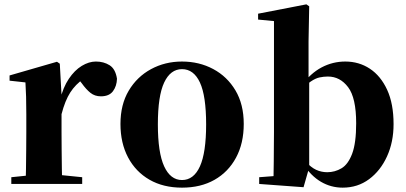

<svg xmlns="http://www.w3.org/2000/svg" viewBox="-20 -846 1865 883"><path d="M32 0V-31L139 -42H249L358 -31V0ZM97 0Q99 -26 99.5 -68.5Q100 -111 100.5 -157Q101 -203 101 -238V-321Q101 -371 100 -401Q99 -431 97 -467L24 -475V-499L242 -562L255 -553L263 -409V-408V-238Q263 -203 263.5 -157Q264 -111 264.5 -68.5Q265 -26 266 0ZM263 -321 224 -386H256Q270 -444 296.5 -483.5Q323 -523 356 -543Q389 -563 421 -563Q457 -563 484 -546Q511 -529 518 -484Q517 -450 499.5 -426.5Q482 -403 444 -403Q416 -403 396 -419Q376 -435 356 -463L333 -492L365 -484Q327 -458 303 -420.5Q279 -383 263 -321Z M817 17Q731 17 667.5 -19.5Q604 -56 569 -122Q534 -188 534 -276Q534 -365 572 -429Q610 -493 674.5 -528Q739 -563 817 -563Q896 -563 960.5 -528.5Q1025 -494 1063 -430Q1101 -366 1101 -276Q1101 -187 1065.5 -121Q1030 -55 966.5 -19Q903 17 817 17ZM817 -18Q871 -18 899.5 -81Q928 -144 928 -274Q928 -405 899.5 -466.5Q871 -528 817 -528Q764 -528 735 -466.5Q706 -405 706 -274Q706 -144 735 -81Q764 -18 817 -18Z M1172 0V-31L1238 -36Q1239 -66 1239 -102Q1239 -138 1239.5 -174Q1240 -210 1240 -238V-749L1167 -756V-783L1389 -826L1402 -817L1399 -656V-479L1402 -469V-78V-76L1376 15ZM1556 17Q1502 17 1456 -10Q1410 -37 1375 -91H1364L1385 -104Q1410 -76 1434 -65Q1458 -54 1485 -54Q1520 -54 1550.5 -72Q1581 -90 1599.5 -139Q1618 -188 1618 -279Q1618 -396 1581 -445Q1544 -494 1488 -494Q1469 -494 1450 -490Q1431 -486 1409 -471Q1387 -456 1357 -423L1343 -452H1366Q1408 -509 1459 -536Q1510 -563 1568 -563Q1631 -563 1681 -530Q1731 -497 1760.5 -433Q1790 -369 1790 -275Q1790 -193 1760 -127Q1730 -61 1677.5 -22Q1625 17 1556 17Z"/></svg>

Font: Noto Serif SC ExtraLight Black
Style: Regular
Weight: 900
Version: Version 2.002-H1;hotconv 1.1.0;makeotfexe 2.6.0